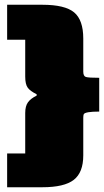

<svg xmlns="http://www.w3.org/2000/svg" viewBox="-20 -650 437 807"><path d="M158 137H10V-5H86V-175Q86 -204 97.5 -220Q109 -236 134 -248V-254Q107 -267 96.5 -281.5Q86 -296 86 -328V-483H10V-630H158Q253 -630 291.5 -598Q330 -566 330 -488V-349Q330 -330 341 -326.5Q352 -323 397 -323V-181Q338 -181 332 -170Q330 -165 330 -155V3Q330 75 290 106Q250 137 158 137Z"/></svg>

Font: Passion One Black
Style: Regular
Weight: 900
Designer: Alejandro Lo Celso
Foundry: Fontstage
Version: Version 1.002